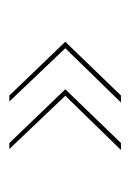

<svg xmlns="http://www.w3.org/2000/svg" viewBox="44 -468 272 400"><g transform="rotate(-90 180.0 -268.0)"><path d="M166.5 -152 279.5 -268 168.5 -384.5H181L293 -268L181 -152ZM67.5 -152 180.5 -268 69.5 -384.5H82L194 -268L82 -152Z"/></g></svg>

Font: Imbue 100pt ExtraLight
Style: Regular
Weight: 200
Designer: Tyler Finck
Foundry: Etcetera Type Company
Version: Version 1.102; ttfautohint (v1.8.3)